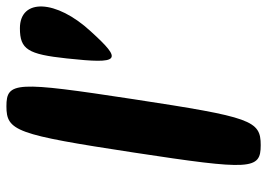

<svg xmlns="http://www.w3.org/2000/svg" viewBox="-137 -745 832 598"><g transform="rotate(-90 279.0 -446.0)"><path d="M396 -654C378 -487 389 -479 480 -579C580 -687 584 -800 490 -800C424 -800 409 -775 396 -654ZM103 -446C47 -79 49 -50 126 -50C203 -50 213 -79 269 -446C325 -813 324 -842 247 -842C170 -842 159 -813 103 -446Z"/></g></svg>

Font: Hussar Skorodowane
Style: Ky
Weight: 700
Foundry: Cannot Into Space Fonts
Version: Version 0.892